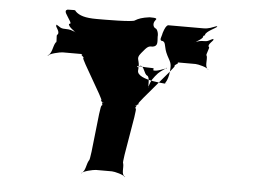

<svg xmlns="http://www.w3.org/2000/svg" viewBox="-49 -898 1040 790"><g transform="rotate(5 471.0 -503.5)"><path d="M212 -791C217 -783 218 -778 210 -778C208 -765 239 -749 240 -744C232 -744 249 -746 241 -746C223 -752 219 -756 196 -756C175 -756 174 -763 160 -770C152 -770 166 -768 158 -768C155 -761 177 -743 167 -730C159 -730 170 -697 162 -697C151 -679 152 -651 134 -641C126 -641 144 -640 136 -640C138 -649 184 -659 194 -659H276C264 -655 286 -648 281 -643C273 -643 378 -476 370 -476C362 -474 385 -466 378 -466C370 -466 386 -469 378 -469C368 -469 381 -457 373 -455C365 -455 349 -226 341 -226C330 -208 332 -181 314 -171C306 -171 323 -170 315 -170C317 -179 363 -189 373 -189H439C449 -189 491 -179 492 -170C484 -170 502 -171 494 -171C477 -181 487 -208 482 -226C474 -226 522 -455 514 -455C506 -457 523 -469 513 -469C505 -469 519 -466 511 -466C504 -466 531 -474 523 -476C515 -476 666 -643 658 -643C654 -648 678 -655 669 -659H743C753 -659 795 -649 796 -640C788 -640 805 -641 797 -641C780 -651 791 -679 786 -697C778 -697 799 -734 791 -734C784 -744 810 -761 808 -766C800 -766 814 -768 806 -768C791 -763 790 -756 771 -756C750 -756 748 -753 731 -748C723 -748 740 -746 732 -746C733 -750 765 -764 765 -775C757 -775 779 -782 771 -782C775 -797 813 -813 818 -819C810 -819 825 -822 817 -822C796 -815 787 -808 761 -808H616C609 -804 604 -796 597 -774C595 -758 582 -741 601 -741C615 -735 607 -718 625 -683C642 -652 645 -651 639 -606C631 -565 615 -567 631 -567C654 -567 504 -568 510 -613C516 -659 493 -656 516 -684C541 -715 544 -715 562 -715C583 -719 579 -735 578 -757C580 -773 572 -791 565 -791C555 -797 553 -812 563 -824C570 -832 566 -834 538 -834C507 -830 492 -824 479 -816C472 -808 353 -808 322 -808C273 -808 250 -816 234 -831C230 -839 227 -836 199 -836C182 -830 199 -814 212 -791ZM561 -627C571 -627 577 -627 571 -619C582 -611 620 -631 626 -630C620 -622 631 -640 625 -632C607 -618 598 -616 581 -594C563 -572 564 -564 556 -544C550 -536 565 -552 559 -544C555 -548 562 -588 549 -594C535 -600 533 -634 517 -632C511 -624 508 -622 504 -630C510 -631 533 -627 561 -627Z"/></g></svg>

Font: Hussar Przerywany
Style: Obl
Weight: 400
Foundry: Cannot Into Space Fonts
Version: Version 0.982